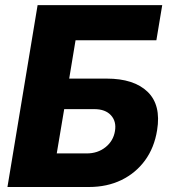

<svg xmlns="http://www.w3.org/2000/svg" viewBox="-20 -748 686 768"><path d="M9.8 0 130.4 -727.5H628.9L605.5 -586.9H282.2L256.8 -433.6H406.7Q515.6 -433.6 570.3 -380.9Q625 -328.1 608.4 -227.1Q597.2 -157.2 560.1 -106.4Q522.9 -55.7 465.6 -27.8Q408.2 0 335.9 0ZM207 -134.3H326.7Q371.1 -134.3 402.3 -159.4Q433.6 -184.6 439.9 -224.1Q446.3 -262.2 423.8 -286.9Q401.4 -311.5 356.9 -311.5H236.8Z"/></svg>

Font: Inter Extra Bold
Style: Italic
Weight: 800
Italic angle: -9.39999°
Designer: Rasmus Andersson
Foundry: rsms
Version: Version 4.000;git-3c8e0fc